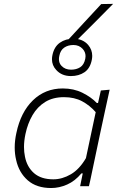

<svg xmlns="http://www.w3.org/2000/svg" viewBox="-20 -962 604 992"><path d="M394 0Q396.5 -13.5 399.5 -27L407.5 -66H400.5Q367.5 -26.5 326.8 -8.5Q286 9.5 244.5 9.5Q169 9.5 123.5 -30.2Q78 -70 63.5 -135Q56 -166 56 -200Q56 -236 64.5 -274.5Q87 -382.5 150.2 -443.8Q213.5 -505 304.5 -505Q361 -505 406.2 -482.5Q451.5 -460 480 -430H486.5L501 -494.5L546.5 -498.5Q534 -440.5 522 -386.5Q509.5 -332 497 -270.5L446 -28.5Q443 -14 439.5 0ZM255.5 -35.5Q301.5 -35.5 346 -61.5Q390.5 -87.5 424 -145L474.5 -382.5Q444 -417.5 404.2 -438.8Q364.5 -460 310.5 -460Q253.5 -460 213.2 -435Q173 -410 148 -367Q123 -324 111.5 -269.5Q104 -234 104 -202.5Q104 -176.5 109 -152.5Q119.5 -99 156 -67.2Q192.5 -35.5 255.5 -35.5ZM346.5 -569Q299 -569 270.5 -600.5Q248.5 -624 248.5 -656Q248.5 -666.5 251 -678Q260 -720.5 289.2 -741.2Q318.5 -762 360 -762Q407.5 -762 435.5 -730Q456.5 -705 456.5 -673.5Q456.5 -664 454.5 -653.5Q446 -609 416.8 -589Q387.5 -569 346.5 -569ZM347 -602Q374.5 -602 394.2 -614.5Q414 -627 420.5 -658Q422 -665 422 -671.5Q422 -693 407.5 -709Q389 -729.5 359.5 -729.5Q331.5 -729.5 311.8 -716Q292 -702.5 286.5 -673.5Q284.5 -664.5 284.5 -656.5Q284.5 -635.5 298 -621.5Q316.5 -602 347 -602ZM323 -746.5Q369 -796.5 413.5 -844.5Q458 -892.5 503 -941L564.5 -942Q515.5 -892.5 467.5 -844L371 -748Z"/></svg>

Font: Heraclito ExtraLight
Style: Italic
Weight: 200
Italic angle: -12°
Designer: Kostas Bartsokas (font) & Cristiano Sobral (main changes)
Foundry: Kostas Bartsokas (font) & Cristiano Sobral (main changes)
Version: Version 1.00;July 8, 2020;FontCreator 13.0.0.2655 64-bit